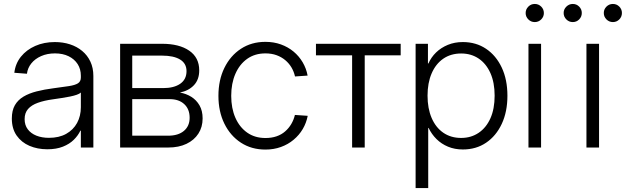

<svg xmlns="http://www.w3.org/2000/svg" viewBox="-20 -743 3152 967"><path d="M218.3 8.8Q168.9 8.8 128.4 -8.5Q87.9 -25.9 63.7 -60.5Q39.6 -95.2 39.6 -146Q39.6 -186.5 54.9 -213.1Q70.3 -239.7 98.1 -256.3Q126 -272.9 164.3 -282.7Q202.6 -292.5 248 -298.3Q295.9 -304.7 326.7 -309.3Q357.4 -314 372.3 -323.2Q387.2 -332.5 387.2 -352.5V-361.8Q387.2 -395 371.1 -420.2Q355 -445.3 325.7 -459.7Q296.4 -474.1 256.8 -474.1Q217.8 -474.1 187 -460.4Q156.2 -446.8 137.7 -423.6Q119.1 -400.4 115.7 -371.6L52.2 -376.5Q57.6 -422.9 85.4 -457.5Q113.3 -492.2 157.5 -511.7Q201.7 -531.2 256.3 -531.2Q296.9 -531.2 332.3 -519.8Q367.7 -508.3 394 -486.3Q420.4 -464.4 435.3 -432.6Q450.2 -400.9 450.2 -360.4V0H387.2V-85H384.8Q373.5 -60.5 351.8 -39.1Q330.1 -17.6 296.9 -4.4Q263.7 8.8 218.3 8.8ZM226.6 -48.8Q277.3 -48.8 313.2 -68.8Q349.1 -88.9 368.2 -123.8Q387.2 -158.7 387.2 -203.1V-276.9Q380.4 -270.5 366.2 -265.6Q352.1 -260.7 333 -256.8Q314 -252.9 291.7 -249.5Q269.5 -246.1 246.1 -242.7Q202.6 -236.8 170.7 -225.3Q138.7 -213.9 121.3 -194.1Q104 -174.3 104 -143.1Q104 -112.8 119.9 -91.8Q135.7 -70.8 163.3 -59.8Q190.9 -48.8 226.6 -48.8Z M585 0V-522.5H795.9Q882.8 -522.5 933.1 -487.8Q983.4 -453.1 983.4 -388.7Q983.4 -342.3 957 -314.2Q930.7 -286.1 886.2 -276.9Q917.5 -271.5 943.4 -255.4Q969.2 -239.3 984.9 -212.2Q1000.5 -185.1 1000.5 -146.5Q1000.5 -103 979.2 -70.1Q958 -37.1 919.2 -18.6Q880.4 0 827.1 0ZM646 -59.6H827.1Q877.4 -59.6 906.2 -83.7Q935.1 -107.9 935.1 -149.9Q935.1 -193.4 908 -218.5Q880.9 -243.7 834.5 -243.7H646ZM646 -299.3H801.8Q856.4 -299.3 887.9 -321.3Q919.4 -343.3 919.4 -384.8Q919.4 -423.3 887.2 -443.1Q855 -462.9 795.9 -462.9H646Z M1316.9 10.3Q1246.6 10.3 1193.4 -24.4Q1140.1 -59.1 1110.1 -120.1Q1080.1 -181.2 1080.1 -260.3Q1080.1 -339.8 1110.1 -401.1Q1140.1 -462.4 1193.4 -497.3Q1246.6 -532.2 1316.9 -532.2Q1358.9 -532.2 1394.8 -519.3Q1430.7 -506.3 1458.5 -483.2Q1486.3 -460 1504.4 -429.2Q1522.5 -398.4 1529.3 -362.3L1465.8 -357.9Q1460.4 -382.3 1448 -403.3Q1435.5 -424.3 1416.5 -440.2Q1397.5 -456.1 1372.6 -465.1Q1347.7 -474.1 1316.9 -474.1Q1263.7 -474.1 1225.1 -446.8Q1186.5 -419.4 1165.5 -371.1Q1144.5 -322.8 1144.5 -260.3Q1144.5 -197.8 1165.5 -149.9Q1186.5 -102.1 1225.1 -75Q1263.7 -47.9 1316.9 -47.9Q1347.7 -47.9 1372.6 -56.4Q1397.5 -64.9 1416 -81.1Q1434.6 -97.2 1447 -118.4Q1459.5 -139.6 1465.3 -164.1L1529.8 -159.7Q1522.9 -124 1504.9 -93.3Q1486.8 -62.5 1458.7 -39.1Q1430.7 -15.6 1394.8 -2.7Q1358.9 10.3 1316.9 10.3Z M1753.4 0V-464.4H1571.3V-522.5H1998V-464.4H1816.9V0Z M2073.2 204.1V-522.5H2135.3V-423.3H2137.7Q2151.4 -454.6 2176.3 -478.8Q2201.2 -502.9 2235.6 -517.1Q2270 -531.2 2311 -531.2Q2377.4 -531.2 2428 -497.3Q2478.5 -463.4 2507.1 -402.6Q2535.6 -341.8 2535.6 -260.7Q2535.6 -180.2 2507.1 -119.1Q2478.5 -58.1 2428.2 -24.2Q2377.9 9.8 2311 9.8Q2270 9.8 2236.6 -4.2Q2203.1 -18.1 2178.5 -42.5Q2153.8 -66.9 2138.7 -98.6H2136.7V204.1ZM2302.7 -48.3Q2352.5 -48.3 2390.6 -74Q2428.7 -99.6 2450 -147.2Q2471.2 -194.8 2471.2 -261.2Q2471.2 -327.1 2450 -374.8Q2428.7 -422.4 2390.9 -448Q2353 -473.6 2302.7 -473.6Q2250.5 -473.6 2212.4 -447.3Q2174.3 -420.9 2153.8 -373Q2133.3 -325.2 2133.3 -261.2Q2133.3 -197.3 2153.8 -149.2Q2174.3 -101.1 2212.4 -74.7Q2250.5 -48.3 2302.7 -48.3Z M2641.6 0V-522.5H2705.1V0ZM2673.3 -631.8Q2654.3 -631.8 2640.9 -645.3Q2627.4 -658.7 2627.4 -677.2Q2627.4 -696.3 2640.9 -709.7Q2654.3 -723.1 2673.3 -723.1Q2692.4 -723.1 2705.8 -709.7Q2719.2 -696.3 2719.2 -677.2Q2719.2 -658.7 2705.8 -645.3Q2692.4 -631.8 2673.3 -631.8Z M2933.6 0V-522.5H2997.1V0ZM3066.9 -631.8Q3047.9 -631.8 3034.4 -645.3Q3021 -658.7 3021 -677.7Q3021 -696.3 3034.4 -709.7Q3047.9 -723.1 3066.9 -723.1Q3085.9 -723.1 3099.1 -709.7Q3112.3 -696.3 3112.3 -677.7Q3112.3 -658.7 3099.1 -645.3Q3085.9 -631.8 3066.9 -631.8ZM2864.7 -631.8Q2845.7 -631.8 2832.3 -645.3Q2818.8 -658.7 2818.8 -677.7Q2818.8 -696.3 2832.5 -709.7Q2846.2 -723.1 2864.7 -723.1Q2883.8 -723.1 2897 -709.7Q2910.2 -696.3 2910.2 -677.7Q2910.2 -658.7 2897 -645.3Q2883.8 -631.8 2864.7 -631.8Z"/></svg>

Font: Inter 28pt Light
Style: Regular
Weight: 300
Designer: Rasmus Andersson
Foundry: rsms
Version: Version 4.001;git-66647c0bb